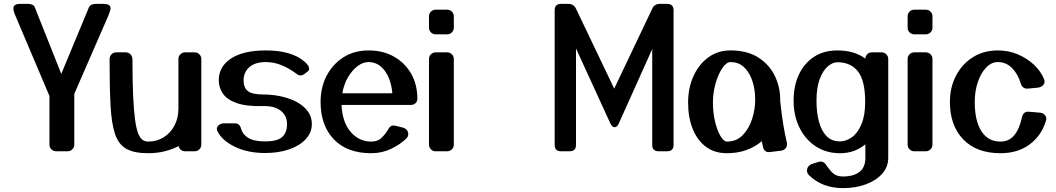

<svg xmlns="http://www.w3.org/2000/svg" viewBox="-20 -780 5445 990"><path d="M363 -34Q363 -20 353 -10Q343 0 329 0H269Q255 0 245 -10Q235 -20 235 -34V-285L59 -700Q49 -721 49 -737Q49 -760 85 -760H125Q136 -760 146 -756Q156 -752 160 -741L296 -399L438 -741Q443 -752 452.5 -756Q462 -760 473 -760H513Q550 -760 550 -738Q550 -727 539 -700L363 -296Z M1018 -34Q1018 -20 1008 -10Q998 0 984 0H934Q922 0 912.5 -7.5Q903 -15 901 -27Q869 -10 829.5 0Q790 10 744 10Q673 10 632.5 -12Q592 -34 573.5 -88Q555 -142 550 -236Q545 -330 545 -474Q545 -490 555 -500Q565 -510 579 -510H629Q643 -510 653 -499.5Q663 -489 663 -473Q663 -361 666.5 -285Q670 -209 676.5 -162Q683 -115 693 -91Q703 -67 715.5 -58.5Q728 -50 744 -50Q789 -50 824 -72Q859 -94 879.5 -132.5Q900 -171 900 -221V-476Q900 -490 910 -500Q920 -510 934 -510H984Q998 -510 1008 -500Q1018 -490 1018 -476Z M1101 -104Q1098 -110 1098 -115Q1098 -127 1109 -135.5Q1120 -144 1134 -144H1192Q1216 -144 1223 -116Q1231 -87 1260 -69Q1289 -51 1347 -51Q1411 -51 1435.5 -74Q1460 -97 1460 -140Q1460 -184 1427 -209.5Q1394 -235 1334 -233Q1250 -231 1200.5 -248.5Q1151 -266 1129.5 -297Q1108 -328 1108 -366Q1108 -437 1171.5 -478.5Q1235 -520 1351 -520Q1480 -520 1547 -465Q1574 -443 1574 -426Q1574 -416 1566 -411L1549 -398Q1539 -391 1530 -391Q1520 -391 1514 -396Q1471 -428 1431.5 -444Q1392 -460 1351 -460Q1295 -460 1265.5 -433.5Q1236 -407 1236 -366Q1236 -327 1258.5 -310Q1281 -293 1334 -293Q1402 -293 1460 -275Q1518 -257 1553 -222.5Q1588 -188 1588 -140Q1588 -97 1557 -63Q1526 -29 1471.5 -10Q1417 9 1347 9Q1256 9 1189.5 -24Q1123 -57 1101 -104Z M2076 -67Q2045 -36 1997.5 -13Q1950 10 1894 10Q1770 10 1701.5 -61.5Q1633 -133 1633 -254Q1633 -330 1664.5 -390Q1696 -450 1751.5 -485Q1807 -520 1880 -520Q1955 -520 2011.5 -488Q2068 -456 2100 -400Q2132 -344 2132 -271Q2132 -257 2122.5 -248Q2113 -239 2099 -239H1741Q1745 -150 1788 -100Q1831 -50 1894 -50Q1926 -50 1945 -67Q1964 -84 1983 -115Q1994 -137 2017 -132L2054 -123Q2085 -115 2085 -88Q2085 -76 2076 -67ZM1880 -460Q1851 -460 1823 -438.5Q1795 -417 1774 -381Q1753 -345 1745 -299H2003Q1997 -370 1964 -415Q1931 -460 1880 -460Z M2320 -637Q2320 -623 2310 -613Q2300 -603 2286 -603H2226Q2212 -603 2202 -613Q2192 -623 2192 -637V-696Q2192 -710 2202 -720Q2212 -730 2226 -730H2286Q2300 -730 2310 -720Q2320 -710 2320 -696ZM2320 -34Q2320 -20 2310 -10Q2300 0 2286 0H2226Q2212 0 2202 -10Q2192 -20 2192 -34V-476Q2192 -490 2202 -500Q2212 -510 2226 -510H2286Q2300 -510 2310 -500Q2320 -490 2320 -476Z M3171 -144Q3162 -124 3149 -124Q3136 -124 3127 -144L2950 -530V-33Q2950 0 2917 0H2873Q2840 0 2840 -33V-727Q2840 -760 2873 -760H2911Q2938 -760 2950 -735L3147 -323L3343 -735Q3354 -760 3382 -760H3420Q3453 -760 3453 -727V-33Q3453 0 3420 0H3376Q3343 0 3343 -33V-527Z M3728 10Q3664 10 3619.5 -23.5Q3575 -57 3551.5 -116Q3528 -175 3528 -251Q3528 -326 3555.5 -387Q3583 -448 3632 -484Q3681 -520 3747 -520Q3833 -520 3890 -483.5Q3947 -447 3975 -389Q4003 -331 4003 -266Q4003 -262 4003 -258Q4010 -191 4019 -136.5Q4028 -82 4037 -46Q4038 -43 4038 -38Q4038 -8 4007 -3L3950 4Q3922 7 3915 -19Q3911 -35 3908 -52Q3874 -23 3829 -6.5Q3784 10 3728 10ZM3728 -50Q3777 -50 3809 -82.5Q3841 -115 3857.5 -165Q3874 -215 3874 -268Q3874 -268 3874 -268.5Q3874 -269 3874 -272Q3873 -277 3873 -283Q3873 -288 3873 -292Q3870 -336 3855 -374.5Q3840 -413 3813 -436.5Q3786 -460 3747 -460Q3726 -460 3705 -429.5Q3684 -399 3670 -351Q3656 -303 3656 -251Q3656 -199 3667 -153Q3678 -107 3695 -78.5Q3712 -50 3728 -50Z M4152 124Q4141 113 4141 100Q4141 74 4171 64L4203 54Q4206 53 4211 53Q4228 53 4238 68Q4264 106 4281.5 118Q4299 130 4327 130Q4381 130 4411.5 106.5Q4442 83 4442 34V-36Q4416 -14 4383.5 -2Q4351 10 4311 10Q4240 10 4186 -25.5Q4132 -61 4102 -122.5Q4072 -184 4072 -261Q4072 -337 4099 -395Q4126 -453 4176.5 -486.5Q4227 -520 4298 -520Q4343 -520 4379 -509Q4415 -498 4442 -478Q4443 -492 4452 -501Q4461 -510 4476 -510H4526Q4540 -510 4550 -500Q4560 -490 4560 -476V34Q4560 80 4529.5 115Q4499 150 4446 170Q4393 190 4327 190Q4220 190 4152 124ZM4311 -51Q4342 -51 4372 -72Q4402 -93 4421.5 -138.5Q4441 -184 4441 -255Q4441 -364 4404 -411.5Q4367 -459 4298 -459Q4273 -459 4248 -437.5Q4223 -416 4206.5 -372Q4190 -328 4190 -261Q4190 -201 4202.5 -153.5Q4215 -106 4241.5 -78.5Q4268 -51 4311 -51Z M4788 -637Q4788 -623 4778 -613Q4768 -603 4754 -603H4694Q4680 -603 4670 -613Q4660 -623 4660 -637V-696Q4660 -710 4670 -720Q4680 -730 4694 -730H4754Q4768 -730 4778 -720Q4788 -710 4788 -696ZM4788 -34Q4788 -20 4778 -10Q4768 0 4754 0H4694Q4680 0 4670 -10Q4660 -20 4660 -34V-476Q4660 -490 4670 -500Q4680 -510 4694 -510H4754Q4768 -510 4778 -500Q4788 -490 4788 -476Z M5363 -373Q5366 -366 5366 -360Q5366 -347 5356 -338.5Q5346 -330 5332 -328L5278 -323Q5266 -322 5256.5 -329Q5247 -336 5244 -348Q5229 -398 5198.5 -429Q5168 -460 5125 -460Q5092 -460 5065 -432Q5038 -404 5022 -357Q5006 -310 5006 -254Q5006 -158 5040 -104Q5074 -50 5139 -50Q5183 -50 5210 -83Q5237 -116 5250 -177Q5257 -206 5285 -204L5342 -199Q5356 -198 5365.5 -189Q5375 -180 5375 -167Q5375 -163 5373 -157Q5351 -82 5290 -36Q5229 10 5139 10Q5015 10 4946.5 -61.5Q4878 -133 4878 -254Q4878 -330 4909.5 -390Q4941 -450 4996.5 -485Q5052 -520 5125 -520Q5180 -520 5227.5 -500Q5275 -480 5310.5 -447Q5346 -414 5363 -373Z"/></svg>

Font: Yusei Magic
Style: Regular
Weight: 400
Designer: Tanukizamurai
Foundry: Yusei Magic Project
Version: Version 1.200